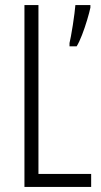

<svg xmlns="http://www.w3.org/2000/svg" viewBox="-20 -734 396 754"><path d="M76 0V-714H131V-51H338V0ZM335 -704Q331 -685 322 -655Q313 -625 302 -596.5Q291 -568 281 -552H253V-565Q255 -572 258.5 -591.5Q262 -611 266 -635.5Q270 -660 272.5 -681.5Q275 -703 276 -714H335Z"/></svg>

Font: Noto Sans Telugu ExtraCondensed Light
Style: Regular
Weight: 300
Width: 2
Designer: Jelle Bosma - Monotype Design Team
Foundry: Monotype Imaging Inc.
Version: Version 2.005; ttfautohint (v1.8.4.7-5d5b)